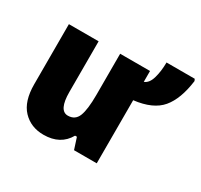

<svg xmlns="http://www.w3.org/2000/svg" viewBox="-137 -810 1042 996"><g transform="rotate(30 384.0 -312.0)"><path d="M594 -634Q594 -583 582 -540.5Q570 -498 542 -488V-553H363V-307Q363 -218 347 -178.5Q331 -139 288 -139Q234 -139 234 -250V-553H56V-193Q56 -91 104 -40.5Q152 10 228 10Q329 10 373 -68H384L406 0H542V-378Q654 -391 703.5 -450Q753 -509 768 -623L763 -634Z"/></g></svg>

Font: Noto Sans UI SemiCondensed Black
Style: Regular
Weight: 900
Width: 4
Designer: Monotype Design Team
Foundry: Monotype Imaging Inc.
Version: 1.001